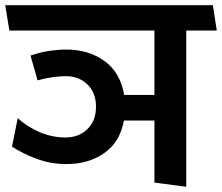

<svg xmlns="http://www.w3.org/2000/svg" viewBox="-31 -700 851 736"><path d="M37 -247Q73 -214 121 -193.5Q169 -173 220 -173Q271 -173 304 -205Q337 -237 337 -291Q337 -344 304.5 -376Q272 -408 221 -408Q199 -408 170 -404Q141 -400 113 -392L86 -487Q123 -500 158 -505Q193 -510 224 -510Q308 -510 369 -466.5Q430 -423 445 -336H561V-583H5L-11 -680H785L800 -583H683V16L561 0V-238H444Q429 -155 368.5 -113Q308 -71 224 -71Q163 -71 108.5 -91.5Q54 -112 15 -138Z"/></svg>

Font: Palanquin SemiBold
Style: Regular
Weight: 600
Designer: Pria Ravichandran
Version: Version 1.0.4